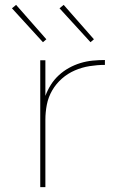

<svg xmlns="http://www.w3.org/2000/svg" viewBox="-20 -767 540 787"><path d="M145 0V-520H166V-374Q175 -398 188.5 -419.5Q202 -441 221 -458.5Q240 -476 262.5 -488.5Q285 -501 309.5 -508.5Q334 -516 359.5 -518.5Q385 -521 410 -521V-501Q379 -501 347.5 -496Q316 -491 287 -478.5Q258 -466 234 -445Q210 -424 194 -396.5Q178 -369 172 -338Q166 -307 166 -276V0ZM351 -594 224 -733 241 -747 365 -606ZM156 -594 29 -733 46 -747 170 -606Z"/></svg>

Font: Iosevka Aile Thin
Style: Regular
Weight: 100
Designer: Belleve Invis
Foundry: Belleve Invis
Version: Version 31.1.0; ttfautohint (v1.8.4)